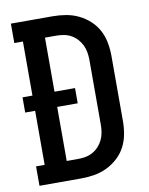

<svg xmlns="http://www.w3.org/2000/svg" viewBox="-83 -796 666 857"><g transform="rotate(-10 250.0 -367.5)"><path d="M26 0V-88H65V-333H20V-402H65V-647H26V-735H215Q245 -735 275 -730Q305 -725 332 -712Q359 -699 381.5 -678.5Q404 -658 418 -631.5Q432 -605 437.5 -575Q443 -545 443 -515V-220Q443 -190 437.5 -160Q432 -130 418 -103.5Q404 -77 381.5 -56.5Q359 -36 332 -23Q305 -10 275 -5Q245 0 215 0ZM165 -88H215Q232 -88 249.5 -91Q267 -94 282.5 -102.5Q298 -111 310 -124Q322 -137 329.5 -152.5Q337 -168 340 -185.5Q343 -203 343 -220V-515Q343 -532 340 -549.5Q337 -567 329.5 -582.5Q322 -598 310 -611Q298 -624 282.5 -632.5Q267 -641 249.5 -644Q232 -647 215 -647H165V-402H258V-333H165Z"/></g></svg>

Font: Iosevka Curly Slab Semibold
Style: Regular
Weight: 600
Monospace: yes
Designer: Belleve Invis
Foundry: Belleve Invis
Version: Version 22.1.2; ttfautohint (v1.8.4)